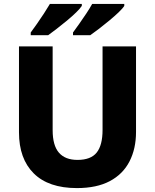

<svg xmlns="http://www.w3.org/2000/svg" viewBox="-20 -951 792 981"><path d="M675 -277Q675 -191 641.5 -126Q608 -61 541 -25.5Q474 10 373 10Q228 10 152.5 -65Q77 -140 77 -275V-714H249V-286Q249 -208 281 -171Q313 -134 376 -134Q444 -134 474 -171.5Q504 -209 504 -287V-714H675ZM615 -921Q607 -908 586 -888Q565 -868 538.5 -846Q512 -824 486 -804Q460 -784 441 -771H353V-785Q367 -804 385 -829.5Q403 -855 421 -882Q439 -909 451 -931H615ZM398 -921Q390 -908 369.5 -888Q349 -868 322.5 -846Q296 -824 270 -804Q244 -784 226 -771H137V-785Q151 -804 169 -829.5Q187 -855 204.5 -882Q222 -909 235 -931H398Z"/></svg>

Font: Noto Sans Thai Looped ExtraBold
Style: Regular
Weight: 800
Designer: Sasikarn Vongin, Ben Mitchell
Foundry: The Fontpad Ltd
Version: Version 1.001; ttfautohint (v1.8.4.7-5d5b)